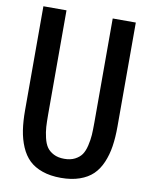

<svg xmlns="http://www.w3.org/2000/svg" viewBox="-95 -945 802 1023"><g transform="rotate(10 305.5 -433.0)"><path d="M555.7 -312.5Q555.7 -252.4 548.3 -204.8Q541 -157.2 523.4 -116.2Q505.9 -75.2 477.8 -48.1Q449.7 -21 406.2 -5.9Q362.8 9.3 305.7 9.3Q248.5 9.3 205.1 -5.9Q161.6 -21 133.5 -48.1Q105.5 -75.2 87.9 -116.2Q70.3 -157.2 63 -204.8Q55.7 -252.4 55.7 -312.5V-875H180.7V-312.5Q180.7 -272 182.4 -244.6Q184.1 -217.3 191.4 -186.3Q198.7 -155.3 211.7 -136.7Q224.6 -118.2 248.3 -106Q272 -93.8 305.7 -93.8Q339.4 -93.8 363 -106Q386.7 -118.2 399.7 -136.7Q412.6 -155.3 419.9 -186.3Q427.2 -217.3 429 -244.6Q430.7 -272 430.7 -312.5V-875H555.7Z"/></g></svg>

Font: OswaldRegular
Style: Regular
Weight: 400
Designer: vernon adams
Foundry: vernon adams
Version: Version 1.000